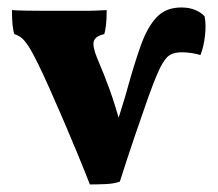

<svg xmlns="http://www.w3.org/2000/svg" viewBox="-20 -487 583 514"><path d="M220.6 6.8Q205.2 -32.6 186.9 -77Q168.6 -121.4 149.8 -165.1Q131 -208.8 113.7 -247.7Q96.4 -286.6 82.6 -314.8Q66.8 -347 56.2 -363.3Q45.6 -379.6 37.1 -386Q28.6 -392.4 18.4 -395.8Q15.2 -404.4 13.6 -420.6Q12 -436.8 12 -460Q24.4 -459 49.5 -458.5Q74.6 -458 104.3 -458Q134 -458 160 -458Q179.6 -458 191 -458Q202.4 -458 211.8 -458Q221.2 -458 233 -458.5Q244.8 -459 265.6 -460Q265.6 -434.6 263.7 -419.3Q261.8 -404 259.2 -395.8Q236 -390.4 231.4 -377.4Q226.8 -364.4 239.6 -332.6Q249.6 -309 257.7 -288.8Q265.8 -268.6 273.4 -247.5Q281 -226.4 289.1 -200.4Q297.2 -174.4 307 -138.2H286.8Q289.8 -147.4 294.3 -161.8Q298.8 -176.2 304.2 -192.9Q309.6 -209.6 314.3 -225.8Q319 -242 322.4 -254.4Q340 -318 357.2 -366Q374.4 -414 399 -440.5Q423.6 -467 465.6 -467Q487.6 -467 503.9 -459.7Q520.2 -452.4 527.8 -443.2Q532.2 -420.8 528.7 -390.8Q525.2 -360.8 516.6 -339.6Q507.4 -342.6 493.9 -344.8Q480.4 -347 467.2 -347Q440 -347 427.4 -333.9Q414.8 -320.8 402.8 -292.8Q391.6 -268 375.9 -223.8Q360.2 -179.6 340.9 -122.8Q321.6 -66 300.8 -0.8Q286.4 4.8 262.6 5.8Q238.8 6.8 220.6 6.8Z"/></svg>

Font: Vollkorn
Style: Regular
Weight: 400
Designer: Friedrich Althausen
Foundry: Friedrich Althausen
Version: Version 4.104